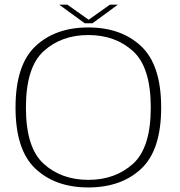

<svg xmlns="http://www.w3.org/2000/svg" viewBox="-20 -798 771 822"><path d="M358 4.5Q499 4.5 584.5 -75.5Q670 -155.5 670 -337.5Q670 -519.5 584.5 -600Q499 -680.5 358 -680.5Q217 -680.5 131.8 -600.2Q46.5 -520 46.5 -337.5Q46.5 -155.5 132 -75.5Q217.5 4.5 358 4.5ZM358 -28Q243 -28 167 -96.8Q91 -165.5 91 -337.5Q91 -510 167 -579Q243 -648 358 -648Q473.5 -648 549.5 -579Q625.5 -510 625.5 -337.5Q625.5 -165.5 549.5 -96.8Q473.5 -28 358 -28ZM342.5 -698.5H376L484.5 -778H450.5L359.5 -713.5L268.5 -778H233.5Z"/></svg>

Font: Anybody SemiExpanded ExtraLight
Style: Regular
Weight: 250
Width: 6
Version: Version 1.113;gftools[0.9.25]